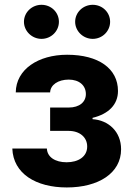

<svg xmlns="http://www.w3.org/2000/svg" viewBox="-20 -785 567 815"><path d="M32.3 -154.5C36.2 -47.9 132.5 10.7 263.5 10.7C397.7 10.7 494 -49.7 494 -151.3C494 -227.3 439.6 -274.9 372.9 -279.1V-284.8C440.7 -301.1 480.8 -340.9 480.8 -398.8C480.8 -494 398.4 -552.6 264.9 -552.6C142.8 -552.6 47.9 -490.8 46.9 -392.8H192.8C193.9 -424.7 226.6 -447.1 271.7 -447.1C316.4 -447.1 344.5 -422.2 344.5 -385.7C344.5 -352.6 318.2 -328.5 271.3 -328.5H192.8V-229.4H271.3C318.5 -229.4 350.1 -202.4 350.1 -163C350.1 -119.7 312.1 -96.2 262.8 -96.2C214.1 -96.2 180.4 -118.3 179 -154.5ZM156.2 -620C197.4 -620 230.1 -653.1 230.1 -692.5C230.1 -732.6 197.4 -764.6 156.2 -764.6C115.4 -764.6 81.7 -732.6 81.7 -692.5C81.7 -653.1 115.4 -620 156.2 -620ZM373.6 -620C414.8 -620 447.4 -653.1 447.4 -692.5C447.4 -732.6 414.8 -764.6 373.6 -764.6C332.7 -764.6 299 -732.6 299 -692.5C299 -653.1 332.7 -620 373.6 -620Z"/></svg>

Font: Karasuma Gothic
Style: Bold
Weight: 700
Designer: Rasmus Andersson / Ryoko Nishizuka
Foundry: Genbu
Version: Version 1.00